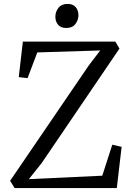

<svg xmlns="http://www.w3.org/2000/svg" viewBox="-20 -958 682 978"><path d="M54.5 0 31.5 -37 432.5 -625 490.5 -701 170 -691 120.5 -560 75.5 -565 96.5 -746H567.5L588.5 -710.5L192 -127L127 -45.5L501 -63L552 -221L599.5 -210L575 0ZM317 -815.5Q290 -815.5 276 -831.8Q262 -848 262 -873Q262 -897.5 277.5 -917.8Q293 -938 324 -938H325Q351.5 -938 365.5 -921.8Q379.5 -905.5 379.5 -881Q379.5 -856 364.2 -835.8Q349 -815.5 318 -815.5Z"/></svg>

Font: Merriweather 28pt Light
Style: Regular
Weight: 300
Version: Version 2.100